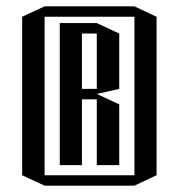

<svg xmlns="http://www.w3.org/2000/svg" viewBox="-20 -552 564 607"><path d="M405 -532 475 -499V2L405 35H121L50 2V-499L121 -532ZM405 2V-499H121V2ZM357 -446V-271L286 -255L357 -222V-30H286V-238H239V-30H169V-479H239H286ZM286 -271V-446H239V-271Z"/></svg>

Font: Frankia
Style: Regular
Weight: 400
Version: Version 001.000